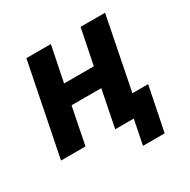

<svg xmlns="http://www.w3.org/2000/svg" viewBox="-151 -668 941 951"><g transform="rotate(-30 320.0 -192.5)"><path d="M402 140 430 0H324L366 -211H196L154 0H14L119 -525H259L218 -323H388L429 -525H569L487 -112H577L526 140Z"/></g></svg>

Font: IBM Plex Sans
Style: Italic
Weight: 400
Italic angle: -11.31°
Designer: Mike Abbink, Paul van der Laan, Pieter van Rosmalen
Foundry: Bold Monday
Version: Version 3.201